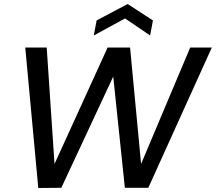

<svg xmlns="http://www.w3.org/2000/svg" viewBox="-20 -937 1077 958"><path d="M171 1 106 -700H213L252 -119L517 -700H629L684 -119L929 -700H1037L720 0H603L545 -555L286 0ZM448 -760 462 -835 617 -917 743 -835 729 -760 604 -845Z"/></svg>

Font: DM Sans 16pt Medium
Style: Italic
Weight: 500
Italic angle: -10°
Version: Version 4.004;gftools[0.9.30]